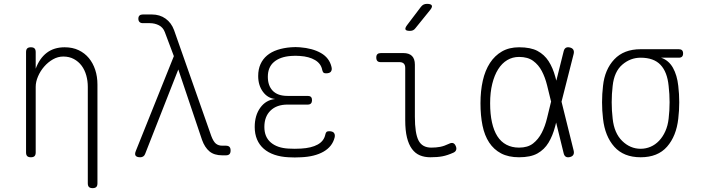

<svg xmlns="http://www.w3.org/2000/svg" viewBox="-20 -805 3640 995"><path d="M165 -355V-15Q165 -2 159 4Q153 10 140 10Q127 10 121 4Q115 -2 115 -15V-535Q115 -548 121 -554Q127 -560 140 -560Q153 -560 159 -554Q165 -548 165 -535V-449Q185 -503 222.5 -531.5Q260 -560 315 -560Q356 -560 387.5 -545Q419 -530 440.5 -504Q462 -478 473.5 -443Q485 -408 485 -367V145Q485 158 479 164Q473 170 460 170Q447 170 441 164Q435 158 435 145V-355Q435 -386 427 -414.5Q419 -443 403 -464.5Q387 -486 363 -499Q339 -512 308 -512Q280 -512 254.5 -497.5Q229 -483 209 -460Q189 -437 177 -409Q165 -381 165 -355Z M732 -7Q729 1 722.5 5.5Q716 10 707 10Q689 10 683 2Q677 -6 684 -23L881 -514L834 -639Q825 -663 803.5 -674Q782 -685 756 -685H720Q709 -685 703 -691Q697 -697 697 -708Q697 -719 703 -724.5Q709 -730 720 -730H767Q808 -730 838 -708.5Q868 -687 882 -649L1075 -100Q1086 -71 1099 -60.5Q1112 -50 1132 -50H1150Q1163 -50 1169 -44Q1175 -38 1175 -25Q1175 -12 1169 -6Q1163 0 1150 0H1132Q1090 0 1065.5 -20.5Q1041 -41 1027 -80L904 -445Z M1698 -458Q1700 -450 1699 -444Q1698 -438 1694.5 -433.5Q1691 -429 1684.5 -427Q1678 -425 1669 -425Q1665 -425 1661.5 -426Q1658 -427 1656 -429Q1654 -431 1652.5 -434.5Q1651 -438 1650 -442Q1644 -475 1613 -493.5Q1582 -512 1534 -515Q1523 -516 1511 -516Q1499 -516 1488 -515Q1432 -511 1400 -484Q1368 -457 1368 -407Q1368 -361 1393.5 -334.5Q1419 -308 1470 -308H1575Q1586 -308 1591.5 -302.5Q1597 -297 1597 -286Q1597 -275 1591.5 -269Q1586 -263 1575 -263H1470Q1414 -263 1382 -232Q1350 -201 1350 -147Q1350 -95 1383.5 -66.5Q1417 -38 1475 -35Q1491 -34 1507.5 -34Q1524 -34 1540 -35Q1594 -38 1626.5 -56Q1659 -74 1666 -108Q1667 -113 1668.5 -116Q1670 -119 1672 -121Q1674 -123 1677.5 -124Q1681 -125 1685 -125Q1694 -125 1700.5 -123Q1707 -121 1710.5 -116.5Q1714 -112 1715 -106Q1716 -100 1714 -92Q1702 -45 1656.5 -19Q1611 7 1540 10Q1524 11 1507.5 11Q1491 11 1475 10Q1435 8 1402.5 -3Q1370 -14 1347 -34Q1324 -54 1312 -82.5Q1300 -111 1300 -147Q1300 -207 1329 -247Q1358 -287 1406 -292Q1367 -296 1342.5 -329.5Q1318 -363 1318 -411Q1318 -446 1330 -472.5Q1342 -499 1364 -517.5Q1386 -536 1417.5 -546.5Q1449 -557 1488 -560Q1499 -561 1511 -561Q1523 -561 1534 -560Q1600 -555 1643.5 -530Q1687 -505 1698 -458Z M2130 -200Q2130 -114 2149 -77Q2168 -40 2215 -40Q2240 -40 2261 -44Q2282 -48 2307 -60Q2319 -66 2327.5 -63.5Q2336 -61 2341 -50Q2347 -38 2344 -28.5Q2341 -19 2330 -14Q2299 0 2273 5Q2247 10 2210 10Q2180 10 2156 0Q2132 -10 2115 -33Q2098 -56 2089 -92.5Q2080 -129 2080 -182V-453Q2080 -468 2072.5 -475.5Q2065 -483 2050 -483H1953Q1941 -483 1935.5 -489Q1930 -495 1930 -507Q1930 -519 1936 -524.5Q1942 -530 1954 -530H2070Q2100 -530 2115 -515Q2130 -500 2130 -470ZM2133 -659Q2127 -651 2120 -648Q2113 -645 2104 -645Q2085 -645 2081.5 -652Q2078 -659 2089 -674L2161 -769Q2167 -777 2174.5 -781Q2182 -785 2193 -785Q2213 -785 2217.5 -777Q2222 -769 2209 -753Z M2953 -24Q2956 -11 2951 -2.5Q2946 6 2933 9Q2920 12 2912 7Q2904 2 2901 -11L2862 -170Q2860 -160 2857 -150Q2844 -101 2822.5 -65.5Q2801 -30 2765.5 -10Q2730 10 2670 10Q2615 10 2577 -10Q2539 -30 2515 -66.5Q2491 -103 2480.5 -154.5Q2470 -206 2470 -270Q2470 -334 2482 -387Q2494 -440 2519 -478.5Q2544 -517 2581.5 -538.5Q2619 -560 2670 -560Q2730 -560 2765.5 -541Q2801 -522 2823 -488Q2845 -454 2858 -406Q2861 -397 2863 -387L2901 -539Q2904 -552 2912 -557Q2920 -562 2933 -559Q2946 -556 2951 -547.5Q2956 -539 2953 -526L2890 -278ZM2836 -278 2835 -282Q2825 -323 2815 -363.5Q2805 -404 2788 -436.5Q2771 -469 2743 -489.5Q2715 -510 2670 -510Q2636 -510 2608.5 -493.5Q2581 -477 2561.5 -446Q2542 -415 2531 -370.5Q2520 -326 2520 -270Q2520 -214 2529.5 -171Q2539 -128 2557.5 -99Q2576 -70 2604.5 -55Q2633 -40 2670 -40Q2715 -40 2742.5 -61.5Q2770 -83 2787.5 -117Q2805 -151 2815 -193Q2825 -235 2835 -275Z M3498 -506H3406Q3446 -492 3467.5 -453.5Q3489 -415 3495 -360Q3500 -318 3500 -275Q3500 -232 3495 -190Q3485 -100 3437 -45Q3389 10 3300 10Q3212 10 3163.5 -44.5Q3115 -99 3105 -190Q3100 -232 3100 -275Q3100 -318 3105 -360Q3114 -445 3163.5 -497.5Q3213 -550 3300 -550H3498Q3509 -550 3514.5 -544.5Q3520 -539 3520 -528Q3520 -517 3514.5 -511.5Q3509 -506 3498 -506ZM3300 -34Q3327 -34 3351.5 -44.5Q3376 -55 3395.5 -75.5Q3415 -96 3428 -125Q3441 -154 3445 -190Q3450 -232 3450 -275Q3450 -318 3445 -360Q3438 -432 3403 -469Q3368 -506 3300 -506Q3247 -506 3205 -470Q3163 -434 3155 -360Q3150 -318 3150 -275Q3150 -232 3155 -190Q3163 -115 3204.5 -74.5Q3246 -34 3300 -34Z"/></svg>

Font: Maple Mono NL Thin
Style: Regular
Weight: 250
Monospace: yes
Designer: subframe7536
Version: Version 7.000